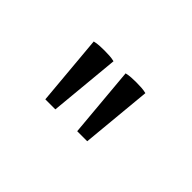

<svg xmlns="http://www.w3.org/2000/svg" viewBox="-36 -811 460 460"><g transform="rotate(45 193.5 -581.5)"><path d="M114 -490 98 -670Q106 -672 114.5 -672.5Q123 -673 131 -673Q140 -673 148.5 -672.5Q157 -672 165 -670L148 -490ZM222 -490 206 -670Q214 -672 222.5 -672.5Q231 -673 239 -673Q248 -673 256.5 -672.5Q265 -672 273 -670L256 -490Z"/></g></svg>

Font: Piazzolla Thin ExtraLight
Style: Regular
Weight: 250
Version: Version 2.005